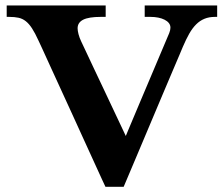

<svg xmlns="http://www.w3.org/2000/svg" viewBox="-20 -679 834 714"><path d="M372.1 15.6Q370.1 11.7 358.9 -12.7Q347.7 -37.1 330.6 -74.7Q313.5 -112.3 292 -159.2Q270.5 -206.1 248.3 -255.1Q226.1 -304.2 204.3 -351.1Q182.6 -397.9 165.5 -435.8Q148.4 -473.6 137 -498.3Q125.5 -522.9 123.5 -527.3Q110.4 -556.2 99.1 -573.5Q87.9 -590.8 75.7 -600.3Q63.5 -609.9 48.8 -613Q34.2 -616.2 14.2 -616.2H4.9V-658.7H373V-616.2H354.5Q310.1 -616.2 289.3 -605.7Q268.6 -595.2 268.6 -573.7Q268.6 -564.9 272 -551.8Q275.4 -538.6 282.2 -524.4Q287.1 -514.2 299.8 -487.1Q312.5 -460 329.3 -424.3Q346.2 -388.7 365 -348.9Q383.8 -309.1 400.6 -273.4Q417.5 -237.8 430.2 -210.7Q442.9 -183.6 447.8 -173.3Q449.2 -176.8 456.5 -194.3Q463.9 -211.9 475.1 -238.5Q486.3 -265.1 500.2 -298.1Q514.2 -331.1 528.6 -365.2Q543 -399.4 556.9 -432.1Q570.8 -464.8 582 -491.5Q593.3 -518.1 600.6 -535.4Q607.9 -552.7 609.4 -556.2Q613.8 -567.4 613.8 -576.2Q613.8 -585.9 607.9 -593.3Q602.1 -600.6 592 -605.7Q582 -610.8 568.6 -613.5Q555.2 -616.2 539.6 -616.2H518.1V-658.7H787.6V-616.2H779.3Q757.3 -616.2 740.2 -609.1Q723.1 -602.1 709.2 -588.1Q695.3 -574.2 683.6 -553.5Q671.9 -532.7 660.2 -505.4Q658.2 -500 647.9 -476.1Q637.7 -452.1 622.3 -416Q606.9 -379.9 588.1 -335.4Q569.3 -291 549.8 -244.6Q530.3 -198.2 511.5 -153.8Q492.7 -109.4 477.5 -73.2Q462.4 -37.1 452.1 -13.2Q441.9 10.7 439.9 15.6Z"/></svg>

Font: XB Niloofar
Style: Bold
Weight: 700
Designer: Behnam
Foundry: Irmug
Version: Version 7.201 2008